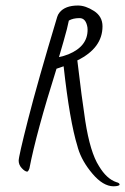

<svg xmlns="http://www.w3.org/2000/svg" viewBox="-20 -589 447 685"><path d="M345.7 -495.1C345.7 -518.6 335.6 -536.8 315.4 -549.8C295.2 -562.8 276.2 -569.3 258.3 -569.3C227.7 -569.3 205.7 -561 192.4 -544.4C188.5 -539.6 185.7 -534.3 184.1 -528.8C137.2 -372.9 102.5 -250.8 80.1 -162.6C57.6 -74.4 46.5 -25.3 46.6 -15.4C46.8 -5.5 50.5 3.4 57.9 11.2C65.2 19 71.6 23.1 77.1 23.4C79.8 22.8 82.4 18.9 85 11.7C101.2 -72.6 133.5 -191.1 181.6 -343.8L207 -352.5C221.4 -222 237.8 -127 256.3 -67.4C256.7 -65.1 257.3 -62.7 258.3 -60.1C267.7 -28.8 285 1.5 310.1 31C335.1 60.5 360 75.4 384.8 75.7C399.1 75.4 406.4 73.2 406.7 69.3C406.4 65.4 402.7 62.7 395.5 61C372.1 53.2 351.2 34 333 3.4C312.2 -28.8 295.9 -82.5 284.2 -157.7C275.7 -213.1 266.3 -285 255.9 -373.5C315.8 -402.8 345.7 -443.4 345.7 -495.1ZM225.6 -515.6C235.7 -521.5 248.4 -524.4 263.7 -524.4C279 -524.4 288.4 -513.3 292 -491.2C292.3 -488 292.5 -485.4 292.5 -483.4C292.8 -443.7 270.2 -414.4 224.6 -395.5C213.2 -391 201.8 -387.5 190.4 -385.3C191.4 -388.2 196.8 -406.7 206.5 -440.7C216.3 -474.7 222.7 -499.7 225.6 -515.6Z"/></svg>

Font: Kristi
Style: Medium
Weight: 400
Italic angle: -15°
Version: Version 1.003